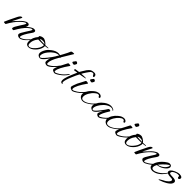

<svg xmlns="http://www.w3.org/2000/svg" viewBox="406 -1992 3517 3517"><g transform="rotate(45 2165.0 -233.0)"><path d="M421 10Q399 12 379 -1.5Q359 -15 359 -32Q359 -63 418 -151Q483 -248 483 -263Q483 -272 474 -273Q445 -271 396 -227Q321 -158 245 -19Q242 -14 222 -14Q200 -14 200 -32Q200 -63 259 -151Q324 -248 324 -263Q324 -272 315 -273Q286 -271 225 -215Q137 -133 63 3Q62 5 58.5 6Q55 7 46 7Q8 7 12 -5Q23 -34 50.5 -92Q78 -150 122 -238Q152 -297 183 -297Q193 -297 196 -292Q198 -289 154 -206Q133 -166 121 -142.5Q109 -119 104 -112Q121 -129 144.5 -154Q168 -179 199 -212Q248 -267 307 -294Q319 -299 332 -299Q375 -299 375 -262Q375 -241 358 -212Q404 -266 466 -294Q480 -300 498 -300Q539 -300 539 -270Q539 -251 520 -225Q412 -74 412 -22Q412 -11 419 -8Q434 -2 476 -26Q529 -57 574 -113Q580 -120 586 -120Q590 -120 590 -117Q590 -113 584 -105Q534 -41 485 -11Q445 14 421 10Z M656 11Q583 11 583 -79Q583 -169 655 -251Q656 -252 654 -258.5Q652 -265 652 -268Q652 -274 656 -277Q691 -305 738 -305Q751 -305 759 -300Q769 -296 778 -292Q787 -288 795 -283Q833 -260 848 -235Q873 -236 890 -237Q907 -238 916 -239H920Q929 -239 929 -232Q929 -230 925 -229Q914 -227 896.5 -224Q879 -221 854 -218Q857 -211 857 -202Q857 -195 856 -192Q841 -111 777 -50Q715 11 656 11ZM824 -235Q808 -260 761 -260Q725 -260 714 -252Q711 -251 708 -248Q705 -245 701 -241Q757 -234 824 -235ZM659 -5Q703 -5 760 -68Q818 -131 829 -190Q830 -195 830.5 -198.5Q831 -202 831 -205Q831 -211 829 -217Q810 -216 790 -216Q770 -216 750 -216Q730 -216 713.5 -216Q697 -216 684 -217Q644 -163 634 -130Q622 -93 622 -59Q622 -5 659 -5Z M1127 11Q1108 11 1091.5 1.5Q1075 -8 1070 -19Q1067 -27 1067 -40Q1067 -57 1071 -79.5Q1075 -102 1083 -128Q1076 -115 1063.5 -98Q1051 -81 1033 -58Q979 6 945 6Q940 6 937 5Q877 -9 877 -63Q877 -106 918 -173Q944 -214 997 -252Q1065 -302 1126 -302Q1149 -302 1169 -295L1199 -349Q1222 -390 1237.5 -423Q1253 -456 1263 -480Q1271 -498 1319 -498Q1341 -498 1338 -493L1206 -274Q1210 -268 1208 -260Q1207 -254 1203 -258L1199 -262L1186 -240Q1110 -111 1110 -39Q1110 -11 1129 -11Q1150 -11 1193 -43Q1252 -87 1304 -160Q1315 -175 1324 -175Q1327 -175 1327 -173Q1327 -168 1318 -154Q1275 -88 1218 -38Q1173 1 1148 8Q1138 11 1127 11ZM937 -11Q961 -1 1039 -100Q1069 -138 1091 -168.5Q1113 -199 1127 -223Q1131 -231 1139.5 -245.5Q1148 -260 1161 -280Q1158 -281 1154.5 -281Q1151 -281 1148 -281Q1107 -281 1060 -250.5Q1013 -220 972 -167Q943 -130 930.5 -99Q918 -68 918 -45Q918 -18 937 -11Z M1472 -351Q1456 -349 1437.5 -355Q1419 -361 1419 -370Q1419 -376 1423 -382.5Q1427 -389 1433 -396Q1450 -417 1453 -422.5Q1456 -428 1464 -428Q1487 -428 1500 -406Q1501 -405 1501 -402Q1501 -393 1491 -376Q1478 -352 1472 -351ZM1321 10Q1263 -3 1263 -36Q1263 -52 1302 -149Q1313 -168 1331.5 -204.5Q1350 -241 1378 -294Q1383 -302 1400 -302Q1415 -302 1429.5 -297.5Q1444 -293 1441 -289Q1309 -102 1309 -30Q1309 -9 1323 -9Q1350 -9 1408 -47Q1477 -94 1524 -160Q1534 -176 1544 -176Q1547 -176 1547 -173Q1547 -168 1538 -154Q1494 -85 1416 -32Q1346 16 1321 10Z M1565 49Q1522 49 1522 -4Q1522 -48 1549 -123Q1554 -139 1572 -181.5Q1590 -224 1620 -294L1577 -287Q1564 -285 1556 -283.5Q1548 -282 1544 -283Q1541 -285 1541 -289Q1541 -311 1550 -313L1634 -325Q1647 -347 1665 -376.5Q1683 -406 1707 -443Q1738 -484 1765 -500Q1778 -506 1796.5 -510.5Q1815 -515 1840 -515Q1878 -515 1891 -485Q1895 -476 1895 -466Q1895 -446 1880 -446Q1863 -446 1852 -475Q1846 -492 1827 -492Q1799 -492 1777 -467Q1770 -460 1759.5 -445Q1749 -430 1733 -407Q1716 -382 1704.5 -362.5Q1693 -343 1686 -329Q1689 -330 1699 -331Q1709 -332 1725 -333Q1737 -334 1748 -334.5Q1759 -335 1769 -335Q1811 -335 1809 -331Q1799 -322 1672 -300Q1641 -246 1603 -152Q1555 -37 1555 11Q1555 30 1565.5 35.5Q1576 41 1576 42Q1576 49 1565 49ZM1930 -351Q1914 -349 1895.5 -355Q1877 -361 1877 -370Q1877 -376 1881 -382.5Q1885 -389 1891 -396Q1908 -417 1911 -422.5Q1914 -428 1922 -428Q1945 -428 1958 -406Q1959 -405 1959 -402Q1959 -393 1949 -376Q1936 -352 1930 -351ZM1779 10Q1721 -3 1721 -36Q1721 -52 1760 -149Q1771 -168 1789.5 -204.5Q1808 -241 1836 -294Q1841 -302 1858 -302Q1873 -302 1887.5 -297.5Q1902 -293 1899 -289Q1767 -102 1767 -30Q1767 -9 1781 -9Q1808 -9 1866 -47Q1935 -94 1982 -160Q1992 -176 2002 -176Q2005 -176 2005 -173Q2005 -168 1996 -154Q1952 -85 1874 -32Q1804 16 1779 10Z M2053 8Q2032 8 2010.5 -2Q1989 -12 1974 -32.5Q1959 -53 1959 -82Q1959 -122 1989 -173Q2019 -224 2068 -263Q2099 -288 2120 -297Q2150 -310 2177 -310Q2211 -310 2230 -288Q2240 -278 2240 -267Q2240 -249 2223 -249Q2211 -249 2205 -264Q2198 -285 2175 -285Q2147 -285 2112 -254Q2073 -223 2041 -169Q2006 -111 2006 -67Q2006 -24 2032 -13Q2041 -9 2055 -9Q2103 -9 2164 -49Q2231 -92 2279 -160Q2290 -175 2299 -175Q2302 -175 2302 -173Q2302 -168 2293 -154Q2247 -83 2164 -32Q2126 -9 2103.5 -0.5Q2081 8 2053 8Z M2466 11Q2446 11 2429.5 -2Q2413 -15 2410 -27Q2407 -41 2447 -127L2424 -94Q2409 -72 2394 -55Q2379 -38 2366 -25Q2328 11 2302 5Q2242 -9 2242 -63Q2242 -106 2283 -173Q2296 -193 2316 -213Q2336 -233 2362 -252Q2429 -301 2491 -301Q2529 -301 2563 -281Q2574 -273 2574 -264Q2574 -257 2570 -257Q2569 -257 2568 -258Q2547 -281 2512 -281Q2471 -281 2423 -250Q2375 -219 2337 -167Q2283 -92 2283 -45Q2283 -18 2302 -11Q2326 -1 2404 -100Q2436 -139 2457.5 -170Q2479 -201 2492 -223Q2498 -234 2514 -234Q2544 -234 2544 -216Q2544 -213 2543 -212Q2456 -74 2456 -25Q2456 -13 2463 -12Q2484 -6 2533 -43Q2592 -87 2644 -160Q2655 -175 2664 -175Q2667 -175 2667 -173Q2667 -168 2658 -154Q2637 -121 2611.5 -92Q2586 -63 2555 -38Q2511 -1 2483 8Q2476 11 2466 11Z M2695 8Q2674 8 2652.5 -2Q2631 -12 2616 -32.5Q2601 -53 2601 -82Q2601 -122 2631 -173Q2661 -224 2710 -263Q2741 -288 2762 -297Q2792 -310 2819 -310Q2853 -310 2872 -288Q2882 -278 2882 -267Q2882 -249 2865 -249Q2853 -249 2847 -264Q2840 -285 2817 -285Q2789 -285 2754 -254Q2715 -223 2683 -169Q2648 -111 2648 -67Q2648 -24 2674 -13Q2683 -9 2697 -9Q2745 -9 2806 -49Q2873 -92 2921 -160Q2932 -175 2941 -175Q2944 -175 2944 -173Q2944 -168 2935 -154Q2889 -83 2806 -32Q2768 -9 2745.5 -0.5Q2723 8 2695 8Z M3082 -351Q3066 -349 3047.5 -355Q3029 -361 3029 -370Q3029 -376 3033 -382.5Q3037 -389 3043 -396Q3060 -417 3063 -422.5Q3066 -428 3074 -428Q3097 -428 3110 -406Q3111 -405 3111 -402Q3111 -393 3101 -376Q3088 -352 3082 -351ZM2931 10Q2873 -3 2873 -36Q2873 -52 2912 -149Q2923 -168 2941.5 -204.5Q2960 -241 2988 -294Q2993 -302 3010 -302Q3025 -302 3039.5 -297.5Q3054 -293 3051 -289Q2919 -102 2919 -30Q2919 -9 2933 -9Q2960 -9 3018 -47Q3087 -94 3134 -160Q3144 -176 3154 -176Q3157 -176 3157 -173Q3157 -168 3148 -154Q3104 -85 3026 -32Q2956 16 2931 10Z M3185 11Q3112 11 3112 -79Q3112 -169 3184 -251Q3185 -252 3183 -258.5Q3181 -265 3181 -268Q3181 -274 3185 -277Q3220 -305 3267 -305Q3280 -305 3288 -300Q3298 -296 3307 -292Q3316 -288 3324 -283Q3362 -260 3377 -235Q3402 -236 3419 -237Q3436 -238 3445 -239H3449Q3458 -239 3458 -232Q3458 -230 3454 -229Q3443 -227 3425.5 -224Q3408 -221 3383 -218Q3386 -211 3386 -202Q3386 -195 3385 -192Q3370 -111 3306 -50Q3244 11 3185 11ZM3353 -235Q3337 -260 3290 -260Q3254 -260 3243 -252Q3240 -251 3237 -248Q3234 -245 3230 -241Q3286 -234 3353 -235ZM3188 -5Q3232 -5 3289 -68Q3347 -131 3358 -190Q3359 -195 3359.5 -198.5Q3360 -202 3360 -205Q3360 -211 3358 -217Q3339 -216 3319 -216Q3299 -216 3279 -216Q3259 -216 3242.5 -216Q3226 -216 3213 -217Q3173 -163 3163 -130Q3151 -93 3151 -59Q3151 -5 3188 -5Z M3639 10Q3617 12 3597 -1.5Q3577 -15 3577 -32Q3577 -63 3636 -151Q3701 -248 3701 -263Q3701 -272 3692 -273Q3663 -271 3602 -215Q3515 -134 3439 5Q3437 7 3428 7Q3385 7 3389 -5Q3400 -34 3427.5 -92Q3455 -150 3499 -238Q3529 -297 3560 -297Q3570 -297 3573 -292Q3575 -289 3531 -206Q3510 -166 3498 -142.5Q3486 -119 3481 -112Q3498 -129 3521.5 -154Q3545 -179 3576 -212Q3625 -267 3684 -294Q3698 -300 3716 -300Q3757 -300 3757 -270Q3757 -251 3738 -225Q3630 -74 3630 -22Q3630 -11 3637 -8Q3653 -1 3716 -41Q3790 -89 3842 -160Q3853 -175 3862 -175Q3865 -175 3865 -173Q3865 -168 3856 -154Q3812 -85 3734 -32Q3664 14 3639 10Z M3859 8Q3830 8 3808 -6Q3779 -26 3779 -64Q3779 -105 3814 -164Q3861 -241 3952 -299Q3975 -314 3998 -314Q4028 -314 4041 -295Q4049 -284 4049 -270Q4049 -228 3981 -178Q3961 -164 3938.5 -152.5Q3916 -141 3890 -136L3847 -127Q3823 -84 3823 -55Q3823 -15 3870 -15Q3907 -15 3960 -46Q4031 -87 4082 -160Q4090 -172 4097 -172Q4100 -172 4100 -168Q4100 -163 4093 -153Q3996 -7 3874 7Q3870 8 3866.5 8Q3863 8 3859 8ZM3859 -144Q3887 -144 3931 -169Q3993 -204 4018 -259Q4025 -273 4025 -282Q4025 -291 4018 -291Q4005 -291 3965 -259Q3936 -234 3908.5 -205.5Q3881 -177 3856 -145Q3855 -144 3859 -144Z M4060 41Q4056 41 4056 38Q4056 25 4124 -10Q4141 -18 4155 -26.5Q4169 -35 4179 -42Q4240 -87 4240 -120Q4240 -145 4191 -145Q4077 -147 4077 -195Q4077 -216 4095 -235Q4116 -259 4165 -281Q4218 -305 4262 -305Q4301 -305 4321 -286Q4330 -277 4330 -264Q4330 -250 4321 -239Q4312 -228 4301 -228Q4281 -228 4279 -255Q4279 -274 4273 -277Q4267 -280 4241 -280Q4208 -280 4167 -258Q4118 -233 4121 -198Q4123 -178 4197 -178Q4298 -178 4298 -129Q4298 -76 4211 -23Q4156 11 4077 37Q4066 41 4060 41Z"/></g></svg>

Font: Ephesis
Style: Regular
Weight: 400
Designer: Robert E. Leuschke
Foundry: Robert E. Leuschke
Version: Version 1.010; ttfautohint (v1.8.3)